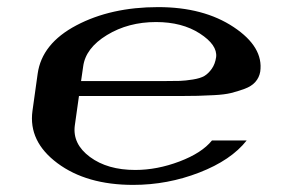

<svg xmlns="http://www.w3.org/2000/svg" viewBox="-20 -520 790 540"><path d="M711.9 -318.4Q709 -301.8 698.2 -289.6Q687.5 -277.3 667.5 -270Q647.5 -262.7 629.4 -258.3Q611.3 -253.9 582 -252.4Q552.7 -251 536.1 -250.5Q519.5 -250 491.2 -250H202.1L190.4 -167Q183.6 -115.2 232.9 -78.6Q282.2 -42 360.4 -42Q421.9 -42 484.9 -65.9Q547.9 -89.8 576.2 -125H673.8Q629.9 -69.3 540.5 -34.7Q451.2 0 354.5 0Q223.6 0 141.6 -61Q59.6 -122.1 71.3 -208L85.9 -312.5Q97.7 -397.5 194.8 -448.7Q292 -500 424.8 -500Q552.7 -500 637.2 -443.8Q721.7 -387.7 711.9 -318.4ZM587.9 -359.4Q591.8 -393.6 542 -425.8Q492.2 -458 418.9 -458Q340.8 -458 280.8 -421.4Q220.7 -384.8 213.9 -333L208 -292H440.4Q470.7 -292 485.8 -292.5Q501 -293 522.5 -296.4Q543.9 -299.8 555.2 -306.6Q566.4 -313.5 575.7 -326.7Q585 -339.8 587.9 -359.4Z"/></svg>

Font: okolaks
Style: BoldItalic
Weight: 600
Width: 8
Italic angle: -8°
Version: Version 000.6.0